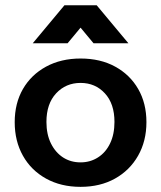

<svg xmlns="http://www.w3.org/2000/svg" viewBox="-20 -711 614 731"><path d="M506.2 -372.1C485.3 -408.4 456.1 -436.8 418.6 -457.3C381.1 -477.9 337.1 -488.2 286.7 -488.2C237 -488.2 193.2 -477.8 155.4 -457.3C117.6 -436.7 88.2 -408.3 67.3 -372.1C46.4 -335.8 36 -293.7 36 -245.8C36 -197.8 46.4 -155.3 67.3 -118.1C88.2 -80.9 117.6 -51.9 155.4 -31C193.2 -10.1 237 0.4 286.7 0.4C336.5 0.4 380.2 -10.1 417.7 -31C455.1 -51.8 484.5 -80.8 505.7 -118.1C526.9 -155.3 537.5 -197.8 537.5 -245.8C537.5 -293.7 527.1 -335.8 506.2 -372.1ZM399.2 -165.2C388.2 -142.1 372.8 -124.3 353.1 -111.7C333.5 -99.1 311.3 -92.8 286.7 -92.8C261.6 -92.8 239.3 -99.1 219.9 -111.7C200.6 -124.3 185.2 -142.1 173.8 -165.2C162.5 -188.2 156.8 -215.4 156.8 -246.8C156.8 -292.9 169.1 -329.1 193.6 -355.5C218.2 -382 249.3 -395.3 286.7 -395.3C324.2 -395.3 355.1 -382 379.4 -355.5C403.7 -329.1 415.8 -292.9 415.8 -246.8C415.8 -215.5 410.3 -188.2 399.2 -165.2ZM286.7 -605.7 336.1 -546.3H468.8L348.1 -691H225.4L104.7 -546.3H237.4Z"/></svg>

Font: Diatome Awesome Semibold
Style: Regular
Weight: 400
Designer: 15.100.17
Foundry: 15.100.17
Version: Version 1.005;Fontself Maker 3.5.8